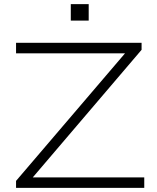

<svg xmlns="http://www.w3.org/2000/svg" viewBox="-20 -913 765 933"><path d="M58 0V-34L615 -686L624 -654H58V-705H668V-671L112 -19L103 -51H681V0ZM324 -813V-893H411V-813Z"/></svg>

Font: Nunito Sans 7pt Expanded ExtraLight
Style: Regular
Weight: 250
Width: 7
Designer: Vernon Adams
Foundry: Vernon Adams
Version: Version 3.101;gftools[0.9.27]